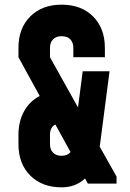

<svg xmlns="http://www.w3.org/2000/svg" viewBox="-20 -786 557 822"><path d="M244 16Q160 16 109.5 -34.5Q59 -85 59 -169V-209Q59 -266 83 -309.5Q107 -353 150 -375L59 -541V-581Q59 -665 109.5 -715.5Q160 -766 244 -766Q328 -766 378.5 -715.5Q429 -665 429 -581V-541H294V-581Q294 -604 281 -617.5Q268 -631 244 -631Q220 -631 207 -617.5Q194 -604 194 -581V-541L314 -326L334 -481H449L407 -158L479 -30V0H356L344 -22Q304 16 244 16ZM244 -119Q269 -119 282 -135L217 -253Q194 -241 194 -209V-169Q194 -146 207 -132.5Q220 -119 244 -119Z"/></svg>

Font: Mohave Bold
Style: Regular
Weight: 700
Designer: Gumpita Rahayu
Foundry: Tokotype
Version: Version 2.002;PS 002.002;hotconv 1.0.88;makeotf.lib2.5.64775